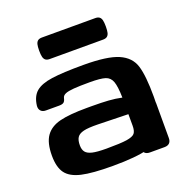

<svg xmlns="http://www.w3.org/2000/svg" viewBox="-140 -927 1027 1057"><g transform="rotate(-20 374.0 -399.0)"><path d="M46.9 -167.5Q46.9 -242.7 74.6 -281.7Q102.2 -320.8 158.8 -335Q215.4 -349.2 316.9 -349.2H346.2Q404.5 -349.1 444 -346.4Q483.5 -343.8 521 -335.7Q519.5 -401.9 509 -430.4Q498.5 -459 471.2 -467.8Q443.8 -476.6 380.3 -476.6Q320.6 -476.6 287.3 -474Q253.9 -471.4 237.5 -464.5Q221.2 -457.5 218.1 -443.9Q214.3 -426 205.8 -419.5Q197.4 -413.1 178.6 -413.1H101Q81.6 -413.1 71.4 -424.7Q61.2 -436.2 63.4 -455.5Q70.2 -508.5 100.9 -534.2Q131.6 -560 195.1 -569Q258.6 -578.1 380.3 -578.1Q520.3 -578.1 584.3 -550.2Q648.3 -522.4 666.7 -463.3Q685.1 -404.2 685.1 -281.2Q685.1 -157.3 653.8 -98.2Q622.5 -39.1 552.3 -19.5Q482.2 0 343.3 0Q224.6 0 162.1 -14.3Q99.6 -28.6 73.2 -64.2Q46.9 -99.8 46.9 -167.5ZM521 -171.9 520.8 -238.6 343.1 -243Q287 -244.1 259.5 -237.4Q232 -230.7 221.4 -214.4Q210.7 -198.1 210.9 -167.5Q211.1 -142.7 222.4 -128.7Q233.7 -114.6 261 -108.1Q288.3 -101.6 343.3 -101.6Q425.8 -101.6 462.3 -107.2Q498.7 -112.9 510 -126.8Q521.2 -140.7 521 -171.9ZM521 -39.1V-242.2Q521 -261.2 531 -271.2Q541 -281.2 560.1 -281.2H646Q665 -281.2 675 -271.2Q685.1 -261.2 685.1 -242.2V-39.1Q685.1 -20 675 -10Q665 0 646 0H560.1Q541 0 531 -10Q521 -20 521 -39.1ZM217.8 -798H530.3Q545.6 -798 554.1 -791.6Q562.6 -785.2 566 -772Q569.3 -758.8 569.3 -735Q569.3 -711.1 566 -697.9Q562.6 -684.8 554.1 -678.3Q545.6 -671.9 530.3 -671.9H217.8Q202.4 -671.9 193.9 -678.3Q185.4 -684.8 182.1 -697.9Q178.7 -711.1 178.7 -735Q178.7 -758.8 182.1 -772Q185.4 -785.2 193.9 -791.6Q202.4 -798 217.8 -798Z"/></g></svg>

Font: Gyrochrome
Style: Regular
Weight: 400
Designer: David Moles
Foundry: David Moles
Version: Version 1.005;Glyphs 3.2.3 (3260)